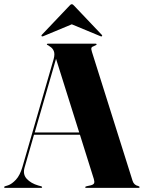

<svg xmlns="http://www.w3.org/2000/svg" viewBox="-29 -912 698 932"><path d="M175.5 -3.5Q175.5 0 171 0H-4.5Q-9 0 -9 -3.5Q-9 -6.5 -4 -8L10.5 -12.5Q29 -19 48.5 -40Q68 -61 80 -102L231.5 -625.5Q238 -649.5 232.2 -664Q226.5 -678.5 212 -687Q205 -692.5 201.8 -693.5Q198.5 -694.5 198.5 -696.5Q198.5 -700 203.5 -700H435Q440 -700 440 -696.5Q440 -693.5 426.5 -688Q417.5 -685.5 415 -680Q412.5 -674.5 417.5 -659.5L614.5 -34.5Q621 -13.5 642 -9Q648.5 -7 648.5 -3.5Q648.5 0 643.5 0H389.5Q384.5 0 384.5 -3.5Q384.5 -6 391.5 -8L412 -12.5Q425 -16 427.8 -22.8Q430.5 -29.5 426.5 -43L359 -258H136L90.5 -99.5Q80.5 -66 100.8 -44Q121 -22 157 -11.5L170 -8Q175.5 -6.5 175.5 -3.5ZM139.5 -269H355.5L243 -626.5ZM181.5 -736.5Q175.5 -734 173.5 -736Q170.5 -739 174 -743L307.5 -883.5Q314 -891.5 319.5 -891.5Q325 -891.5 331.5 -883.5L465 -743Q469 -738.5 465.5 -736Q464 -734 458 -736.5L319.5 -794Z"/></svg>

Font: Fraunces 144pt S000
Style: Bold
Weight: 700
Version: Version 1.000; ttfautohint (v1.8.3)